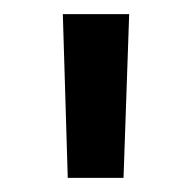

<svg xmlns="http://www.w3.org/2000/svg" viewBox="-20 -690 271 272"><path d="M69 -670 76 -438H155L163 -670Z"/></svg>

Font: LT Wave Text Medium
Style: Regular
Weight: 500
Designer: Daniel Lyons
Version: Version 2.5 (Glyphs App)